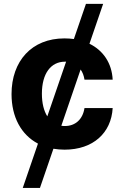

<svg xmlns="http://www.w3.org/2000/svg" viewBox="-20 -747 629 972"><path d="M172.2 -19.9 95.2 204.5H182.2L250.4 6C268.1 8.9 286.9 10.7 306.8 10.7C452.1 10.7 543.3 -74.6 550.4 -199.9H407.7C398.8 -141.7 360.4 -109 308.6 -109C302.2 -109 296.2 -109.4 290.5 -110.4L388.1 -395.2C398.1 -381 404.8 -363.6 407.7 -343.8H550.4C546.2 -427.2 502.8 -491.5 432.9 -525.6L502.1 -727.3H415.1L354 -549.4C338.8 -551.5 322.8 -552.6 306.1 -552.6C140.6 -552.6 38.4 -437.9 38.4 -270.6C38.4 -155.5 86.6 -65 172.2 -19.9ZM192.1 -272.7C192.1 -375.7 238.3 -434.7 308.6 -434.7H314.6L219.5 -158C202.1 -185.4 192.1 -224.4 192.1 -272.7Z"/></svg>

Font: Inter-Hewn
Style: Bold
Weight: 700
Designer: Rasmus Andersson
Foundry: rsms
Version: Version 3.012;git-f93a4a705